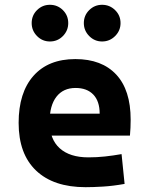

<svg xmlns="http://www.w3.org/2000/svg" viewBox="-20 -775 626 805"><path d="M338.9 9.8Q204.4 9.8 131.3 -59.8Q58.1 -129.4 58.1 -259.8Q58.1 -386.7 120.3 -457Q182.5 -527.3 295.9 -527.3Q406.7 -527.3 467.3 -462.4Q527.8 -397.4 527.8 -273.4Q527.8 -238.3 524.8 -206.5H145V-298.3H397.9Q397.9 -350.5 371.3 -378.4Q344.7 -406.2 296.9 -406.2Q245.1 -406.2 216.6 -369.4Q188 -332.5 188 -264.6Q188 -191.5 230.3 -153.4Q272.6 -115.2 350.6 -115.2Q385.8 -115.2 420 -118.9Q454.1 -122.6 489.7 -128.9L502.4 -3.9Q452.8 4.9 411.7 7.3Q370.5 9.8 338.9 9.8ZM408 -601.1Q376.6 -601.1 354.1 -623.8Q331.5 -646.6 331.5 -678.2Q331.5 -710.4 354.1 -732.7Q376.6 -754.9 408 -754.9Q439.9 -754.9 462.6 -732.6Q485.4 -710.3 485.4 -678.2Q485.4 -646.6 462.6 -623.8Q439.9 -601.1 408 -601.1ZM189.3 -601.1Q157.7 -601.1 135.3 -623.8Q112.8 -646.6 112.8 -678.2Q112.8 -710.4 135.3 -732.7Q157.9 -754.9 189.2 -754.9Q221.2 -754.9 243.7 -732.6Q266.1 -710.3 266.1 -678.2Q266.1 -646.6 243.7 -623.8Q221.4 -601.1 189.3 -601.1Z"/></svg>

Font: Cascadia Mono PL
Style: Regular
Weight: 400
Monospace: yes
Designer: Aaron Bell
Foundry: Saja Typeworks
Version: Version 2102.003